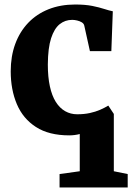

<svg xmlns="http://www.w3.org/2000/svg" viewBox="-20 -589 586 851"><path d="M244 242V182.5L333.5 170V5Q322.5 8 310.5 9.5Q298.5 11 287 11Q197 11 139.5 -26Q82 -63 54.8 -127.2Q27.5 -191.5 27.5 -273Q27.5 -339.5 47.5 -394Q67.5 -448.5 105 -487.8Q142.5 -527 195.2 -548Q248 -569 313 -569Q357.5 -569 388.8 -562.8Q420 -556.5 442.2 -549.2Q464.5 -542 480 -539L473.5 -362.5H378.5L353.5 -475.5Q351.5 -484.5 342.5 -490Q333.5 -495.5 321.8 -498.2Q310 -501 300 -501Q268.5 -501 244.5 -481.8Q220.5 -462.5 206.5 -419.5Q192.5 -376.5 192 -303Q192 -248 201 -206.5Q210 -165 227.2 -137.5Q244.5 -110 268.8 -96.2Q293 -82.5 322 -82.5Q353 -82.5 378.2 -88Q403.5 -93.5 424 -102.5Q444.5 -111.5 460 -121L484.5 -84V170L546 182.5V242Z"/></svg>

Font: Merriweather 20pt ExtraBold
Style: Regular
Weight: 800
Version: Version 2.100